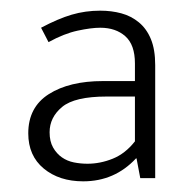

<svg xmlns="http://www.w3.org/2000/svg" viewBox="-20 -608 351 360"><path d="M57 -556Q89 -573 114.5 -580.5Q140 -588 168 -588Q189 -588 207.5 -583Q226 -578 240.5 -566Q255 -554 263 -534.5Q271 -515 271 -486V-274H243L236 -311H235Q195 -268 136 -268Q91 -268 62 -292Q33 -316 33 -358Q33 -407 71.5 -431.5Q110 -456 173 -456H233V-489Q233 -524 215 -540Q197 -556 168 -556Q151 -556 125.5 -550.5Q100 -545 71 -529ZM233 -427H180Q120 -427 96.5 -407.5Q73 -388 73 -360Q73 -343 79.5 -331.5Q86 -320 96 -313Q106 -306 118.5 -303.5Q131 -301 144 -301Q168 -301 191.5 -310.5Q215 -320 233 -343Z"/></svg>

Font: Mukta Vaani ExtraLight
Style: Regular
Weight: 275
Designer: Noopur Datye, Girish Dalvi, Yashodeep Gholap, Pallavi Karambelkar
Foundry: Ek Type
Version: Version 2.538;PS 1.000;hotconv 16.6.51;makeotf.lib2.5.65220;